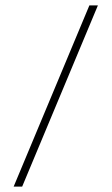

<svg xmlns="http://www.w3.org/2000/svg" viewBox="-20 -690 413 710"><path d="M30.5 0 310.5 -670H342L62 0Z"/></svg>

Font: Newsreader Text ExtraLight
Style: Regular
Weight: 275
Designer: Hugues Gentile
Foundry: Production Type
Version: Version 1.001